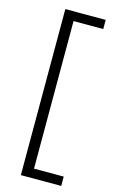

<svg xmlns="http://www.w3.org/2000/svg" viewBox="-132 -765 585 974"><g transform="rotate(15 160.5 -278.0)"><path d="M296 158H84V-714H296V-666H140V109H296Z"/></g></svg>

Font: Noto Sans Lao Looped Light
Style: Regular
Weight: 300
Designer: Mark Frömberg, Ben Mitchell
Foundry: The Fontpad Ltd
Version: Version 1.002; ttfautohint (v1.8.4.7-5d5b)